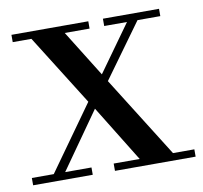

<svg xmlns="http://www.w3.org/2000/svg" viewBox="-63 -580 683 647"><g transform="rotate(-10 278.0 -256.0)"><path d="M280 0V-25H369L250 -218L114 -25H204V0H0V-25H75L232 -245L80 -487H16V-512H279V-487H194L293 -328L407 -487H329V-512H521V-487H443L309 -302L483 -25H556V0Z"/></g></svg>

Font: Justus
Style: Versalitas
Weight: 400
Version: Version 001.001